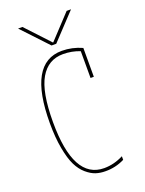

<svg xmlns="http://www.w3.org/2000/svg" viewBox="-175 -1032 849 1124"><g transform="rotate(-20 250.0 -470.0)"><path d="M400.4 -40V-17.6Q343.8 10.7 280.3 9.8Q249 9.8 221.7 1Q194.3 -7.8 165 -32.7Q135.7 -57.6 115.7 -98.1Q95.7 -138.7 83 -207.5Q70.3 -276.4 70.3 -365.2Q70.3 -740.2 280.3 -740.2Q344.7 -740.2 405.3 -712.9V-533.2H384.8V-700.2Q335 -719.7 280.3 -719.7Q187.5 -719.7 138.7 -636.2Q89.8 -552.7 89.8 -365.2Q89.8 -9.8 280.3 -9.8Q341.8 -9.8 400.4 -40ZM264.6 -790H235.4L85 -950.2H112.3L249 -803.7H251L387.7 -950.2H415Z"/></g></svg>

Font: Mgen+ 1mn thin
Style: Regular
Weight: 100
Designer: [Source Han Sans]
Ryoko NISHIZUKA  (kana & ideographs); Paul D. Hunt (Latin, Greek & Cyrillic); Wenlong ZHANG  (bopomofo
Version: Version 1.059.20150602